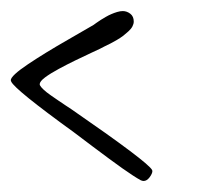

<svg xmlns="http://www.w3.org/2000/svg" viewBox="-26 -367 368 352"><path d="M237.3 -35.2Q234.9 -35.2 231.9 -36.6Q220.2 -43 198.5 -58.3Q176.8 -73.7 144 -98.4Q111.3 -123 109.4 -124.5Q1.5 -202.6 -5.4 -217.3Q-5.4 -217.8 -5.9 -218.8V-219.2L-6.3 -219.7Q-6.3 -228 25.4 -249.3Q57.1 -270.5 98.6 -294.2Q140.1 -317.9 145.5 -321.3Q146 -321.8 150.6 -325Q155.3 -328.1 158.4 -330.3Q161.6 -332.5 167.7 -335.9Q173.8 -339.4 178.5 -341.3Q183.1 -343.3 188.7 -345Q194.3 -346.7 199.2 -346.7Q206.5 -346.7 212.9 -341.8Q219.2 -336.9 219.2 -327.6Q219.2 -323.2 216.8 -318.6Q214.4 -314 209.5 -309.6Q204.6 -305.2 200 -301.5Q195.3 -297.9 188.2 -293.7Q181.2 -289.6 176.8 -287.4Q172.4 -285.2 165.8 -282Q159.2 -278.8 157.7 -277.8Q154.8 -276.4 140.6 -269.8Q126.5 -263.2 111.8 -256.1Q97.2 -249 81.8 -240.7Q66.4 -232.4 56.6 -225.1Q46.9 -217.8 46.9 -212.9V-211.9V-211.4Q47.4 -210.9 47.4 -210.4Q48.8 -207.5 54 -202.6Q59.1 -197.8 66.9 -192.4Q74.7 -187 81.1 -182.6Q87.4 -178.2 95.2 -173.1Q103 -168 104.5 -167Q246.1 -69.3 252.9 -55.2Q252.9 -54.7 252.9 -54.7L253.4 -53.7Q253.4 -48.8 248.3 -42Q243.2 -35.2 237.3 -35.2Z"/></svg>

Font: Sintesa 3
Style: 3
Weight: 400
Version: Version 001.000